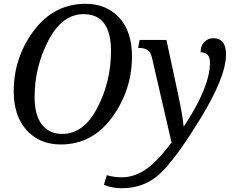

<svg xmlns="http://www.w3.org/2000/svg" viewBox="-20 -745 1224 1005"><path d="M428.2 -725.1Q536.6 -725.1 603.8 -652.6Q670.9 -580.1 670.9 -450.2Q670.9 -274.4 567.4 -131.6Q463.9 11.2 297.9 11.2Q187 11.2 119.4 -63.7Q51.8 -138.7 51.8 -266.1Q51.8 -444.3 157.2 -584.7Q262.7 -725.1 428.2 -725.1ZM306.2 -43.9Q418.5 -43.9 489.7 -181.2Q561 -318.4 561 -477.1Q561 -670.9 418 -670.9Q304.7 -670.9 232.9 -532.2Q161.1 -393.6 161.1 -237.8Q161.1 -142.6 199.2 -93.3Q237.3 -43.9 306.2 -43.9ZM775.9 -440.9Q768.6 -473.6 751.2 -483.9Q733.9 -494.1 707 -494.1H703.1L710.9 -536.1H851.1L909.2 -266.1Q936 -141.1 940.9 -85H943.8Q1079.1 -290.5 1079.1 -417Q1079.1 -471.2 1029.8 -471.2Q1029.8 -504.9 1049.3 -524.9Q1068.8 -544.9 1095.2 -544.9Q1163.1 -544.9 1163.1 -460.9Q1163.1 -343.8 1031.2 -127.9Q899.4 87.9 817.4 164.1Q735.4 240.2 618.2 240.2Q565.4 240.2 523.9 222.2L539.1 171.9Q576.7 183.1 617.2 183.1Q678.7 183.1 738 145.3Q797.4 107.4 877.9 1Z"/></svg>

Font: Droid Serif
Style: Italic
Weight: 400
Italic angle: -12°
Designer: Monotype Design team
Foundry: Monotype Imaging Inc.
Version: Version 1.03